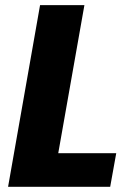

<svg xmlns="http://www.w3.org/2000/svg" viewBox="-20 -722 517 742"><path d="M134.8 -702.1H306.2L205.1 -129.9H429.2L405.8 0H11.2Z"/></svg>

Font: Poppins
Style: Bold Italic
Weight: 700
Italic angle: -10°
Designer: Ninad Kale (Devanagari), Jonny Pinhorn (Latin)
Foundry: Indian Type Foundry
Version: Version 3.200;PS 1.000;hotconv 16.6.54;makeotf.lib2.5.65590